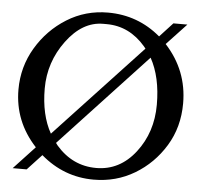

<svg xmlns="http://www.w3.org/2000/svg" viewBox="-53 -801 921 876"><g transform="rotate(5 407.0 -362.5)"><path d="M618 -557 222 -132 231 -120Q306 -34 414 -34Q522 -34 593.5 -126.5Q665 -219 665 -345.5Q665 -472 618 -557ZM132 -104Q30 -214 30 -360Q30 -464 82 -551.5Q134 -639 219 -692Q304 -745 407 -745Q544 -745 648 -657L708 -722H772L681 -625Q784 -513 784 -362Q784 -253 731.5 -167Q679 -81 594.5 -30.5Q510 20 407 20Q271 20 165 -71L99 0H35ZM405 -692H389Q294 -692 221.5 -594Q149 -496 149 -375Q149 -254 195 -172L591 -596L583 -606Q509 -692 405 -692Z"/></g></svg>

Font: Sawarabi Mincho
Style: Regular
Weight: 400
Version: Version 1.00